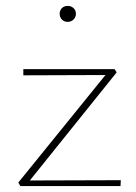

<svg xmlns="http://www.w3.org/2000/svg" viewBox="-20 -630 462 650"><path d="M182 -583Q182 -595 189.5 -602.5Q197 -610 209 -610Q221 -610 229 -602.5Q237 -595 237 -583Q237 -572 229 -564Q221 -556 209 -556Q197 -556 189.5 -564Q182 -572 182 -583ZM81 -19 389 -20 388 0H49L42 -12L337 -376L59 -375V-396H368L375 -385Z"/></svg>

Font: EauTestInfant Extralight
Style: Regular
Weight: 250
Designer: Christian Thalmann (Catharsis Fonts)
Version: Version 0.001;PS 000.001;hotconv 1.0.88;makeotf.lib2.5.64775